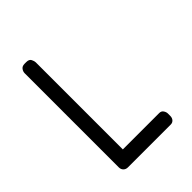

<svg xmlns="http://www.w3.org/2000/svg" viewBox="-132 -467 530 530"><g transform="rotate(-45 132.5 -202.0)"><path d="M223 0H56Q48 0 43 -5Q38 -10 38 -18V-385Q38 -392 42.5 -398Q47 -404 56 -404H63Q74 -404 77.5 -397Q81 -390 81 -385V-45H223Q231 -45 235 -39Q239 -33 239 -27V-18Q239 -10 234.5 -5Q230 0 223 0Z"/></g></svg>

Font: Chathura
Style: Bold
Weight: 700
Designer: Appaji Ambarisha Darbha
Foundry: Aditya Fonts
Version: Version 1.002 2016